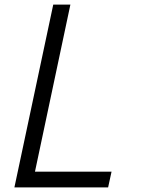

<svg xmlns="http://www.w3.org/2000/svg" viewBox="-20 -820 640 840"><path d="M43 0 213 -800H288L133 -69H468L453 0Z"/></svg>

Font: Victor Mono
Style: Italic
Weight: 400
Italic angle: -12°
Monospace: yes
Designer: Rune Bjørnerås
Version: Version 1.561;gftools[0.9.30]